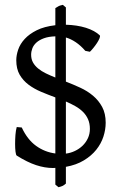

<svg xmlns="http://www.w3.org/2000/svg" viewBox="-20 -696 509 801"><path d="M109.9 -467.8Q109.9 -449.2 117.7 -435.3Q125.5 -421.4 139.2 -410.2Q152.8 -398.9 171.4 -389.9Q189.9 -380.9 210.9 -372.6V-544.4Q182.6 -543.5 163.3 -536.4Q144 -529.3 132.1 -518.6Q120.1 -507.8 115 -494.4Q109.9 -481 109.9 -467.8ZM355 -158.2Q355 -181.2 347.2 -198.7Q339.4 -216.3 325.7 -229.7Q312 -243.2 293.7 -253.4Q275.4 -263.7 254.9 -272.5V-55.2Q274.4 -57.6 292.5 -66.2Q310.5 -74.7 324.5 -88.1Q338.4 -101.6 346.7 -119.4Q355 -137.2 355 -158.2ZM254.9 69.8Q250.5 73.7 247.3 75.9Q244.1 78.1 241 79.6Q237.8 81.1 233.9 82.3Q230 83.5 224.1 85L210.9 74.2V4.4Q208.5 4.4 206.1 4.6Q203.6 4.9 201.2 4.9Q167 4.9 130.6 -7.1Q94.2 -19 49.8 -46.9Q46.4 -49.3 44.7 -63.2Q43 -77.1 43 -95.2Q43 -113.8 44.4 -133.1Q45.9 -152.3 49.8 -166L70.8 -164.1Q94.2 -113.8 130.4 -87.6Q166.5 -61.5 210.9 -55.7V-289.6Q180.7 -300.8 151.6 -313Q122.6 -325.2 99.4 -342.5Q76.2 -359.9 62 -384.3Q47.9 -408.7 47.9 -444.8Q47.9 -465.3 55.9 -489Q64 -512.7 83 -533.4Q102.1 -554.2 133.3 -569.8Q164.6 -585.4 210.9 -590.8V-662.1Q217.8 -666 220.7 -668Q223.6 -669.9 226.1 -671.1Q228.5 -672.4 231.7 -673.1Q234.9 -673.8 242.2 -675.8L254.9 -665V-592.8Q277.3 -592.3 298.6 -589.1Q319.8 -585.9 338.4 -580.1Q356.9 -574.2 371.6 -566.2Q386.2 -558.1 396 -548.8Q398.9 -545.4 395.3 -536.4Q391.6 -527.3 384.8 -516.8Q377.9 -506.3 369.6 -496.1Q361.3 -485.8 355 -480L335.9 -483.9Q316.4 -506.3 295.9 -520Q275.4 -533.7 254.9 -539.6V-355.5Q285.2 -343.8 314.9 -330.1Q344.7 -316.4 368.2 -296.6Q391.6 -276.9 406.2 -249.8Q420.9 -222.7 420.9 -184.1Q420.9 -155.3 411.4 -126Q401.9 -96.7 381.6 -71.3Q361.3 -45.9 329.8 -26.9Q298.3 -7.8 254.9 0V69.8Z"/></svg>

Font: GentiumAlt
Style: Regular
Weight: 400
Designer: J. Victor Gaultney
Version: Version 1.02; 2005; OFL release